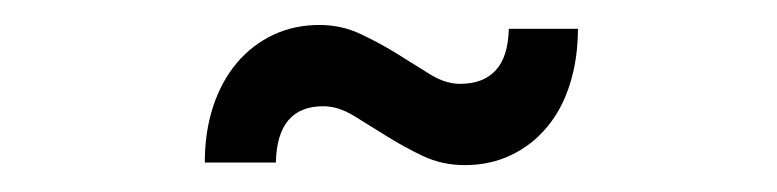

<svg xmlns="http://www.w3.org/2000/svg" viewBox="-20 -728 607 150"><path d="M339.5 -662.5Q357.5 -662.5 367.2 -673Q377 -683.5 377.5 -705.5H431.5Q431.5 -682 425.2 -662.2Q419 -642.5 407.2 -628.5Q395.5 -614.5 379.2 -606.8Q363 -599 343 -599Q325.5 -599 310.2 -606.2Q295 -613.5 281.5 -622Q268 -630.5 256 -637.8Q244 -645 232.5 -645Q196.5 -645 195.5 -601H140Q140 -625 146.5 -644.8Q153 -664.5 165 -678.8Q177 -693 193.5 -700.8Q210 -708.5 229.5 -708.5Q247 -708.5 262.2 -701.2Q277.5 -694 291 -685.5Q304.5 -677 316.2 -669.8Q328 -662.5 339.5 -662.5Z"/></svg>

Font: Lato
Style: Regular
Weight: 400
Designer: Lukasz Dziedzic with Adam Twardoch and Botio Nikoltchev
Foundry: tyPoland Lukasz Dziedzic
Version: Version 2.015; 2015-08-06; http://www.latofonts.com/